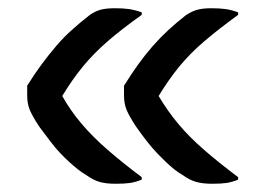

<svg xmlns="http://www.w3.org/2000/svg" viewBox="-20 -533 640 466"><path d="M324 -103V-97Q309 -91 296 -89Q283 -87 261 -87Q237 -87 221.5 -91.5Q206 -96 188 -109Q179 -114 169 -122Q159 -130 148.5 -139.5Q138 -149 126.5 -161Q115 -173 102.5 -189.5Q90 -206 75 -226Q58 -252 52 -267Q46 -282 46 -301Q46 -307 46 -313Q46 -319 46 -325Q64 -354 81.5 -377.5Q99 -401 116.5 -421.5Q134 -442 154 -460Q174 -478 197 -496Q211 -506 224.5 -509.5Q238 -513 259 -513Q279 -513 293 -511Q307 -509 324 -503V-497Q275 -462 241.5 -433Q208 -404 182 -372.5Q156 -341 131 -300Q152 -263 178.5 -232Q205 -201 240.5 -170Q276 -139 324 -103ZM558 -103V-97Q543 -91 530 -89Q517 -87 495 -87Q472 -87 456 -91.5Q440 -96 422 -109Q413 -114 403 -122Q393 -130 383 -139.5Q373 -149 361.5 -161Q350 -173 337 -189.5Q324 -206 310 -226Q293 -252 287 -267Q281 -282 281 -301Q281 -307 281 -313Q281 -319 281 -325Q299 -354 316 -377.5Q333 -401 351 -421.5Q369 -442 388.5 -460Q408 -478 431 -496Q446 -506 459.5 -509.5Q473 -513 493 -513Q513 -513 527.5 -511Q542 -509 558 -503V-497Q510 -462 476 -433Q442 -404 416 -372.5Q390 -341 365 -300Q387 -263 413 -232Q439 -201 474.5 -170Q510 -139 558 -103Z"/></svg>

Font: Recursive Monospace Casual Medium
Style: Regular
Weight: 500
Version: Version 1.047